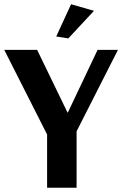

<svg xmlns="http://www.w3.org/2000/svg" viewBox="-27 -885 576 905"><path d="M295 -704 238 -713 308 -865 416 -834ZM195 0V-251L-7 -650H148L291 -355H293L433 -650H529L334 -266V0Z"/></svg>

Font: Arsenal
Style: Bold
Weight: 700
Designer: Andrij Shevchenko
Foundry: Stairsfor
Version: Version 2.001;PS 002.001;hotconv 1.0.88;makeotf.lib2.5.64775